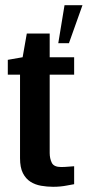

<svg xmlns="http://www.w3.org/2000/svg" viewBox="-20 -715 337 738"><path d="M184 3Q161 3 138 -1Q115 -5 97 -16.5Q79 -28 68 -49.5Q57 -71 57 -107V-428H10V-485L67 -495L83 -586H171V-495H265V-428H171V-127Q171 -106 179 -89.5Q187 -73 215 -73Q228 -73 245 -74.5Q262 -76 265 -76V-7Q262 -7 237.5 -2Q213 3 184 3ZM204 -549 228 -695H297L245 -549Z"/></svg>

Font: Alumni Sans Thin
Style: Bold
Weight: 700
Version: Version 1.018